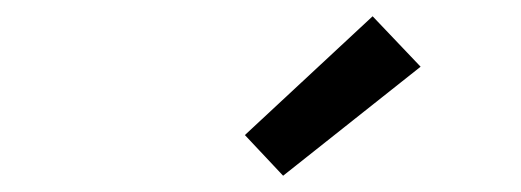

<svg xmlns="http://www.w3.org/2000/svg" viewBox="-20 -801 640 236"><path d="M328 -585 281 -635 438 -781 497 -719Z"/></svg>

Font: Iosevka Slab Extended Oblique
Style: Regular
Weight: 400
Width: 7
Italic angle: -9°
Monospace: yes
Designer: Belleve Invis
Foundry: Belleve Invis
Version: Version 11.1.0; ttfautohint (v1.8.3)